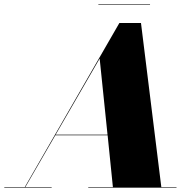

<svg xmlns="http://www.w3.org/2000/svg" viewBox="-70 -872 910 892"><path d="M387 -852.5H627V-850H387ZM-50 -2.5H45L484.5 -765H585L679.5 -2.5H750V0H340V-2.5H454.5L430 -243.5H187L47.5 -2.5H170V0H-50ZM393 -600 188.5 -246.5H429.5Z"/></svg>

Font: Bodoni* 72pt Fatface
Style: Italic
Weight: 900
Italic angle: -13°
Version: Version 2.3